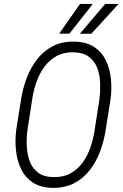

<svg xmlns="http://www.w3.org/2000/svg" viewBox="-20 -929 613 960"><path d="M532.7 -432.1 508.3 -279.3Q500 -224.1 480.5 -171.9Q460.9 -119.6 428.5 -77.9Q396 -36.1 349.4 -12.2Q302.7 11.7 239.7 10.3Q180.2 8.3 142.3 -17.6Q104.5 -43.5 84.7 -85.7Q64.9 -127.9 59.8 -178.2Q54.7 -228.5 61 -278.3L85.4 -432.6Q93.8 -486.3 113.5 -538.8Q133.3 -591.3 165.8 -632.8Q198.2 -674.3 244.6 -698.5Q291 -722.7 353.5 -720.7Q414.1 -719.2 452.1 -693.4Q490.2 -667.5 510 -625.7Q529.8 -584 534.7 -533.4Q539.6 -482.9 532.7 -432.1ZM453.1 -278.3 477.5 -434.6Q481.9 -472.2 480.7 -512.7Q479.5 -553.2 467 -587.4Q454.6 -621.6 426.5 -643.6Q398.4 -665.5 350.6 -667.5Q299.8 -668.9 263.2 -648.9Q226.6 -628.9 201.7 -594.7Q176.8 -560.5 162.1 -518.3Q147.5 -476.1 141.1 -433.1L117.2 -278.3Q111.8 -239.7 113.8 -199.7Q115.7 -159.7 127.9 -124.8Q140.1 -89.8 168.2 -67.4Q196.3 -44.9 243.7 -43.5Q295.4 -42 331.8 -61.8Q368.2 -81.5 393.1 -116Q418 -150.4 432.4 -192.6Q446.8 -234.9 453.1 -278.3ZM379.4 -760.3 505.9 -909.2H572.8L436.5 -760.3ZM275.9 -760.7 379.9 -909.2H443.8L327.1 -760.7Z"/></svg>

Font: Roboto Condensed Light
Style: Italic
Weight: 300
Italic angle: -12°
Designer: Christian Robertson
Foundry: Google
Version: Version 3.0; 2020